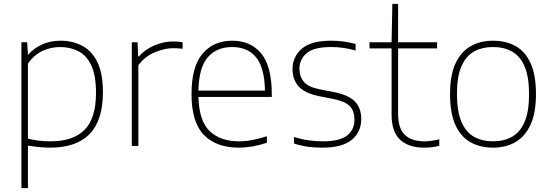

<svg xmlns="http://www.w3.org/2000/svg" viewBox="-20 -760 2870 1000"><path d="M91.5 220V-540H121.5L125.5 -476.5H128.5Q156.5 -509 199.5 -528.5Q242.5 -548 294 -548Q356.5 -548 406.8 -522.2Q457 -496.5 486.5 -437.8Q516 -379 516 -280Q516 -133 446.8 -62Q377.5 9 241.5 9Q210.5 9 180.5 5.8Q150.5 2.5 125.5 -1.5V220ZM243.5 -24Q361.5 -24 420.8 -84.2Q480 -144.5 480 -276Q480 -367 455.5 -419.2Q431 -471.5 388.5 -493.2Q346 -515 292.5 -515Q246 -515 201.8 -495Q157.5 -475 125.5 -428.5V-38Q177.5 -24 243.5 -24Z M666.5 0V-540H696.5L699.5 -466.5H703.5Q736 -503 784.5 -523.5Q833 -544 881.5 -544Q908.5 -544 931 -540V-506Q919 -507.5 907.2 -508.2Q895.5 -509 881.5 -509Q838 -509 786.5 -487.8Q735 -466.5 700.5 -420V0Z M1223.5 9Q1107 9 1042.2 -57Q977.5 -123 977.5 -270Q977.5 -413.5 1035.2 -480.8Q1093 -548 1189.5 -548Q1286.5 -548 1341 -480.8Q1395.5 -413.5 1395.5 -270V-255H1013.5Q1016.5 -130.5 1072 -77.2Q1127.5 -24 1225.5 -24Q1259 -24 1294.2 -30.8Q1329.5 -37.5 1370 -50.5V-16.5Q1293.5 9 1223.5 9ZM1189.5 -515Q1109.5 -515 1062.8 -462.5Q1016 -410 1013.5 -288H1360Q1357.5 -409.5 1313.2 -462.2Q1269 -515 1189.5 -515Z M1658.5 9Q1618 9 1582.2 4Q1546.5 -1 1511 -12.5V-46.5Q1554 -33.5 1589 -28.8Q1624 -24 1661 -24Q1748.5 -24 1787.2 -53.8Q1826 -83.5 1826 -137Q1826 -182.5 1801.5 -207.5Q1777 -232.5 1716 -244.5L1642.5 -259Q1567 -274.5 1535.2 -310Q1503.5 -345.5 1503.5 -401Q1503.5 -463.5 1551.5 -505.8Q1599.5 -548 1704.5 -548Q1770 -548 1832 -531V-497Q1795.5 -507 1766.2 -511Q1737 -515 1704.5 -515Q1614 -515 1576.8 -482.8Q1539.5 -450.5 1539.5 -402Q1539.5 -362.5 1561.8 -334.8Q1584 -307 1644.5 -295L1718.5 -280.5Q1796.5 -265 1829 -230.8Q1861.5 -196.5 1861.5 -140.5Q1861.5 -72 1811.8 -31.5Q1762 9 1658.5 9Z M2188.5 9Q2109 9 2064.2 -32Q2019.5 -73 2019.5 -163V-508H1904.5V-540H2019.5L2023.5 -740H2053.5V-540H2256.5V-508H2053.5V-169Q2053.5 -90 2089 -57Q2124.5 -24 2190.5 -24Q2224 -24 2268 -34.5V-0.5Q2245.5 5 2227.2 7Q2209 9 2188.5 9Z M2548 9Q2481 9 2430.5 -19.2Q2380 -47.5 2352 -109Q2324 -170.5 2324 -270Q2324 -368 2352.2 -429.2Q2380.5 -490.5 2431 -519.2Q2481.5 -548 2548 -548Q2615 -548 2665.2 -520Q2715.5 -492 2743.5 -430.8Q2771.5 -369.5 2771.5 -270Q2771.5 -172 2743.2 -110.5Q2715 -49 2664.8 -20Q2614.5 9 2548 9ZM2548 -24Q2605 -24 2647 -47.8Q2689 -71.5 2712.2 -125.2Q2735.5 -179 2735.5 -269Q2735.5 -360 2712.2 -414Q2689 -468 2647 -491.5Q2605 -515 2548 -515Q2491 -515 2448.8 -491.5Q2406.5 -468 2383.2 -414.5Q2360 -361 2360 -271.5Q2360 -180 2383.2 -125.8Q2406.5 -71.5 2448.8 -47.8Q2491 -24 2548 -24Z"/></svg>

Font: Encode Sans SemiExpanded SemiExpanded Thin
Style: Regular
Weight: 100
Width: 6
Designer: Multiple Designers
Foundry: Impallari Type
Version: Version 3.000; ttfautohint (v1.8.3) -l 8 -r 50 -G 200 -x 14 